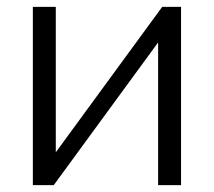

<svg xmlns="http://www.w3.org/2000/svg" viewBox="-20 -541 626 561"><path d="M143 -96 454 -521H509V0H442V-417L137 0H76V-521H143Z"/></svg>

Font: Boldmen
Style: Regular
Weight: 400
Designer: Matt McInerney, Pablo Impallari, Rodrigo Fuenzalida
Foundry: LIVING CONCEPT
Version: Version 1.000